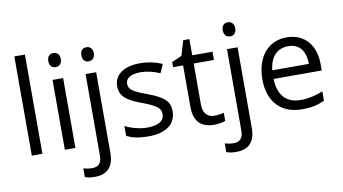

<svg xmlns="http://www.w3.org/2000/svg" viewBox="-92 -984 2586 1448"><g transform="rotate(-10 1201.5 -260.0)"><path d="M85.9 -759.8H167V0H85.9Z M332 -680.2C332 -717.3 352.5 -733.9 379.9 -733.9C405.8 -733.9 427.7 -716.8 427.7 -680.2C427.7 -643.6 405.8 -626 379.9 -626C352.5 -626 332 -643.6 332 -680.2ZM338.9 -535.2H419.9V0H338.9Z M585 -680.2C585 -717.3 605.5 -733.9 632.8 -733.9C658.7 -733.9 680.7 -716.8 680.7 -680.2C680.7 -643.6 658.7 -626 632.8 -626C605.5 -626 585 -643.6 585 -680.2ZM451.7 162.1C474.1 168.5 496.1 171.9 518.1 171.9C568.8 171.9 591.8 144.5 591.8 87.9V-535.2H672.9V82C672.9 187.5 624 240.2 526.9 240.2C496.1 240.2 470.7 236.3 451.7 228Z M812 -99.1C863.3 -73.2 925.3 -57.1 980 -57.1C1064.5 -57.1 1111.8 -84 1111.8 -139.2C1111.8 -160.2 1103 -177.7 1085 -192.9C1066.9 -207.5 1031.2 -225.1 979 -245.1C929.2 -263.7 894 -279.8 873 -293.9C831.1 -321.3 810.5 -355 810.5 -403.8C810.5 -491.2 886.2 -544.9 1009.8 -544.9C1067.4 -544.9 1123.5 -533.2 1178.7 -509.8L1149.9 -443.8C1096.2 -465.8 1047.4 -477.1 1003.9 -477.1C927.2 -477.1 887.7 -451.7 887.7 -409.2C887.7 -380.4 901.4 -361.8 934.1 -343.8C950.2 -334.5 981.4 -321.3 1027.8 -304.2C1154.8 -257.8 1189.9 -216.8 1189.9 -146C1189.9 -46.4 1112.3 9.8 978 9.8C907.2 9.8 851.6 -1.5 812 -23.9Z M1567.9 -4.9C1550.3 3.4 1510.3 9.8 1482.9 9.8C1379.4 9.8 1327.6 -44.9 1327.6 -153.8V-472.2H1251V-511.2L1327.6 -544.9L1361.8 -659.2H1408.7V-535.2H1564V-472.2H1408.7V-157.2C1408.7 -92.8 1441.4 -57.1 1494.6 -57.1C1523.4 -57.1 1552.2 -62.5 1567.9 -66.9Z M1668 -680.2C1668 -717.3 1688.5 -733.9 1715.8 -733.9C1741.7 -733.9 1763.7 -716.8 1763.7 -680.2C1763.7 -643.6 1741.7 -626 1715.8 -626C1688.5 -626 1668 -643.6 1668 -680.2ZM1534.7 162.1C1557.1 168.5 1579.1 171.9 1601.1 171.9C1651.9 171.9 1674.8 144.5 1674.8 87.9V-535.2H1755.9V82C1755.9 187.5 1707 240.2 1609.9 240.2C1579.1 240.2 1553.7 236.3 1534.7 228Z M2350.6 -252.9H1981.9C1985.4 -127.4 2047.4 -61 2156.7 -61C2214.4 -61 2271.5 -73.2 2327.6 -97.2V-24.9C2270.5 0 2226.1 9.8 2153.8 9.8C1995.6 9.8 1897.9 -91.8 1897.9 -263.2C1897.9 -435.5 1989.7 -544.9 2132.8 -544.9C2267.1 -544.9 2350.6 -448.7 2350.6 -304.2ZM2263.7 -318.8C2263.7 -420.9 2216.3 -477.1 2131.8 -477.1C2045.9 -477.1 1993.2 -418 1983.9 -318.8Z"/></g></svg>

Font: OpenSansEmoji
Style: Regular
Weight: 400
Foundry: MorbZ
Version: Version 1.000;PS 001.000;hotconv 1.0.70;makeotf.lib2.5.58329